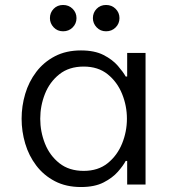

<svg xmlns="http://www.w3.org/2000/svg" viewBox="-20 -743 681 773"><path d="M407 -617Q384 -617 369 -633Q354 -649 354 -670Q354 -692 369 -707.5Q384 -723 407 -723Q430 -723 445.5 -707.5Q461 -692 461 -670Q461 -648 445.5 -632.5Q430 -617 407 -617ZM234 -617Q211 -617 196 -633Q181 -649 181 -670Q181 -692 196 -707.5Q211 -723 234 -723Q257 -723 272.5 -707.5Q288 -692 288 -670Q288 -648 272.5 -632.5Q257 -617 234 -617ZM306 -540Q361 -540 397 -521.5Q433 -503 454.5 -478Q476 -453 486 -435H492V-530H566V0H492V-95H486Q476 -76 454.5 -51.5Q433 -27 397 -8.5Q361 10 306 10Q246 10 201 -13.5Q156 -37 126 -76.5Q96 -116 81.5 -165Q67 -214 67 -265Q67 -316 81.5 -365Q96 -414 126 -453.5Q156 -493 201 -516.5Q246 -540 306 -540ZM317 -475Q258 -475 219 -444Q180 -413 161 -365Q142 -317 142 -265Q142 -213 161 -165Q180 -117 219 -86Q258 -55 317 -55Q375 -55 413.5 -86Q452 -117 471.5 -165Q491 -213 491 -265Q491 -317 471.5 -365Q452 -413 413.5 -444Q375 -475 317 -475Z"/></svg>

Font: Be Vietnam Pro Light
Style: Regular
Weight: 300
Designer: Lam Bao, Tony Le, Vietanh Nguyen
Foundry: Yellow Type Foundry
Version: Version 1.002; ttfautohint (v1.8.3)